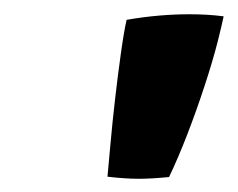

<svg xmlns="http://www.w3.org/2000/svg" viewBox="-20 -750 342 276"><path d="M293 -690.5Q286 -663 274.5 -627.8Q263 -592.5 249.5 -557.5Q236 -522.5 223 -495.5Q197.5 -493 180 -493Q169 -493 158 -493.8Q147 -494.5 134.5 -496Q136 -513 138.8 -543.2Q141.5 -573.5 145.5 -608.2Q149.5 -643 153.8 -673.5Q158 -704 162 -721.5Q185 -725.5 207.8 -727.5Q230.5 -729.5 252 -729.5Q279.5 -729.5 301.5 -726.5Q300.5 -721.5 298.2 -711.8Q296 -702 293 -690.5Z"/></svg>

Font: Grandstander
Style: Bold Italic
Weight: 700
Italic angle: -15°
Designer: Tyler Finck
Foundry: Etcetera Type Co
Version: Version 1.200; ttfautohint (v1.8.3)